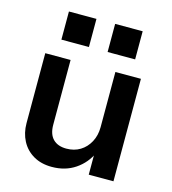

<svg xmlns="http://www.w3.org/2000/svg" viewBox="-110 -823 825 923"><g transform="rotate(15 302.0 -361.5)"><path d="M232 10Q179 10 140.5 -12.5Q102 -35 81.5 -74Q61 -113 61 -162V-510H187V-188Q187 -141 210.5 -117Q234 -93 277 -93Q316 -93 345.5 -111Q375 -129 392.5 -161.5Q410 -194 410 -235L423 -113Q398 -57 348.5 -23.5Q299 10 232 10ZM414 0V-120H410V-510H537V0ZM349 -593V-733H486V-593ZM119 -593V-733H256V-593Z"/></g></svg>

Font: Instrument Sans SemiBold
Style: Regular
Weight: 600
Designer: Rodrigo Fuenzalida
Foundry: fragTYPE
Version: Version 1.000;gftools[0.9.28]